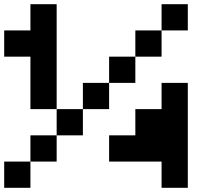

<svg xmlns="http://www.w3.org/2000/svg" viewBox="-20 -1020 1040 915"><path d="M250 -1000V-500H125V-750H0V-875H125V-1000ZM875 -1000V-875H750V-1000ZM625 -875H750V-750H625ZM500 -750H625V-625H500ZM375 -625H500V-500H375ZM750 -625H875V-125H750V-250H500V-375H625V-500H750ZM250 -500H375V-375H250ZM125 -375H250V-250H125ZM0 -250H125V-125H0Z"/></svg>

Font: Press Start 2P
Style: Regular
Weight: 400
Designer: CodeMan38
Foundry: CodeMan38
Version: Version 3.000